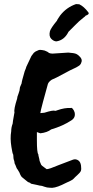

<svg xmlns="http://www.w3.org/2000/svg" viewBox="-20 -881 455 942"><path d="M353 -861 369 -860Q392 -849 413 -821Q421 -811 400 -804Q399 -801 389 -794Q367 -777 347 -756Q327 -735 316 -725Q296 -684 257 -678Q244 -678 231.5 -690.5Q219 -703 225 -728Q230 -744 259 -779Q259 -782 275 -805Q306 -845 353 -861ZM161 -233V-193Q161 -131 168 -124Q167 -123 173 -100Q173 -92 181 -75Q181 -70 209 -51Q221 -51 268 -71L339 -98Q352 -102 363.5 -94.5Q375 -87 377.5 -68.5Q380 -50 376.5 -42Q373 -34 359.5 -22Q346 -10 342 -5Q338 0 327 5.5Q316 11 302.5 17Q289 23 284 26Q245 44 224 40Q211 40 197.5 35Q184 30 182.5 30.5Q181 31 174.5 29.5Q168 28 162 26.5Q156 25 131 20Q131 16 117 12L90 -10Q83 -14 75 -35L66 -50Q62 -53 55 -73Q51 -78 50 -91Q45 -102 45 -122Q41 -127 36 -160Q29 -203 35 -237Q35 -256 42 -274Q43 -282 44 -290Q49 -316 51 -330Q47 -344 64 -397Q64 -405 70.5 -420.5Q77 -436 78 -453L86 -472Q86 -480 101 -531Q109 -550 109 -553L134 -606L146 -622Q153 -629 167 -634Q173 -639 199 -633Q215 -627 221 -621Q228 -618 238 -618L315 -623Q344 -621 354 -616.5Q364 -612 373.5 -601Q383 -590 380.5 -579Q378 -568 372 -562Q359 -551 324 -536Q263 -503 258 -501L234 -490Q219 -480 215 -469Q184 -357 181.5 -344.5Q179 -332 178.5 -329.5Q178 -327 178 -326L198 -328Q242 -342 250 -337Q254 -337 261 -340Q298 -353 326 -351Q331 -354 337 -347Q343 -340 346 -330Q352 -305 331 -291Q289 -263 231 -246Q212 -231 178 -227Z"/></svg>

Font: Caveat Brush
Style: Regular
Weight: 400
Designer: Pablo Impallari
Foundry: Creative Lab NY
Version: Version 1.096; ttfautohint (v1.3)